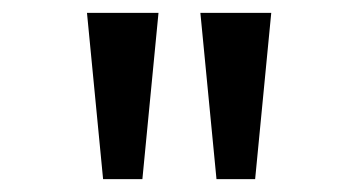

<svg xmlns="http://www.w3.org/2000/svg" viewBox="-20 -749 542 298"><path d="M140 -471 115 -729H226L201 -471ZM316 -471 291 -729H401L376 -471Z"/></svg>

Font: Noto Sans Gujarati
Style: Regular
Weight: 400
Designer: Jelle Bosma - Monotype Design Team, Universal Thirst
Foundry: Monotype Imaging Inc.
Version: Version 2.102